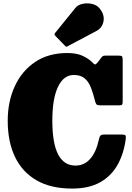

<svg xmlns="http://www.w3.org/2000/svg" viewBox="-20 -1079 768 1119"><path d="M25 -375Q25 -486.5 66 -576Q107 -665.5 184.8 -717.8Q262.5 -770 372.5 -770Q425 -770 460.2 -754.2Q495.5 -738.5 518 -715.5Q531 -701.5 536.5 -703.8Q542 -706 554.5 -722L571 -744Q576.5 -751 581.2 -753Q586 -755 600 -755H670Q688.5 -755 691.8 -749.8Q695 -744.5 695 -726V-487Q695 -473 691.2 -469Q687.5 -465 672.5 -465H566Q548 -465 543 -470Q538 -475 534.5 -488.5Q523.5 -533.5 510 -568.2Q496.5 -603 473.2 -622.5Q450 -642 410 -642Q351 -642 318 -573Q285 -504 285 -375Q285 -114 420 -114Q471 -114 505.5 -153Q540 -192 555 -261Q559.5 -281.5 565 -288.2Q570.5 -295 589 -295H687Q707 -295 711 -290Q715 -285 713 -271Q702.5 -186 666.2 -120.2Q630 -54.5 564.5 -17.2Q499 20 400 20Q276 20 192.8 -28.2Q109.5 -76.5 67.2 -165Q25 -253.5 25 -375ZM358.5 -812.5 302 -870.5Q293.5 -879.5 302.5 -888.5L419.5 -1033Q433.5 -1050.5 460.8 -1056.5Q488 -1062.5 516.2 -1056.2Q544.5 -1050 560.5 -1030Q590.5 -993 583.2 -954.8Q576 -916.5 542 -898.5L374 -809.5Q368.5 -806 365.5 -807Q362.5 -808 358.5 -812.5Z"/></svg>

Font: Besley* Narrow Fatface
Style: Regular
Weight: 900
Width: 4
Designer: Owen Earl
Foundry: indestructible type*
Version: Version 3.000; ttfautohint (v1.8.3)